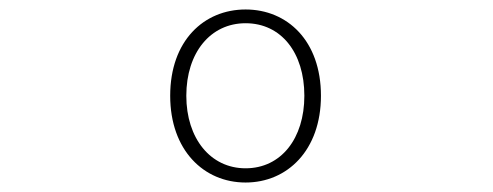

<svg xmlns="http://www.w3.org/2000/svg" viewBox="-20 -827 1040 405"><path d="M498 -442C586 -442 657 -510 657 -625C657 -741 586 -807 498 -807C410 -807 339 -741 339 -625C339 -510 410 -442 498 -442ZM498 -472C424 -472 373 -535 373 -625C373 -716 424 -778 498 -778C573 -778 622 -716 622 -625C622 -535 573 -472 498 -472Z"/></svg>

Font: Harano Aji Gothic K1 ExtraLight
Style: Regular
Weight: 250
Foundry: Masamichi Hosoda
Version: HaranoAjiGothicK1-ExtraLight version 20230610;ttx 4.39.4